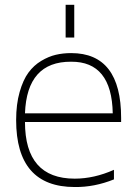

<svg xmlns="http://www.w3.org/2000/svg" viewBox="-20 -752 558 784"><path d="M82 -289.1H440.4Q436.5 -501 270.5 -500Q89.8 -501 82 -289.1ZM248 -598.6V-732.4H283.2V-598.6ZM285.2 -22.5Q364.3 -22.5 445.3 -58.6V-19.5Q365.2 12.7 285.2 11.7Q45.9 11.7 45.9 -261.7Q45.9 -326.2 60.1 -376Q74.2 -425.8 96.2 -455.6Q118.2 -485.4 148.4 -503.4Q178.7 -521.5 208 -528.3Q237.3 -535.2 270.5 -535.2Q474.6 -535.2 474.6 -270.5V-253.9H82Q82 -22.5 285.2 -22.5Z"/></svg>

Font: Gen Shin Gothic ExtraLight
Style: Regular
Weight: 100
Designer: [Source Han Sans]
Ryoko NISHIZUKA  (kana & ideographs); Paul D. Hunt (Latin, Greek & Cyrillic); Wenlong ZHANG  (bopomofo
Version: Version 1.002.20150607